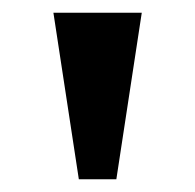

<svg xmlns="http://www.w3.org/2000/svg" viewBox="-20 -734 307 302"><path d="M104 -452 64 -714H203L163 -452Z"/></svg>

Font: Noto Naskh Arabic UI Semi
Style: Bold
Weight: 700
Designer: Monotype Design Team, David Williams, Mohamad Dakak and Nizar Qandah
Foundry: Monotype Imaging Inc.
Version: Version 2.014; ttfautohint (v1.8.4.7-5d5b)